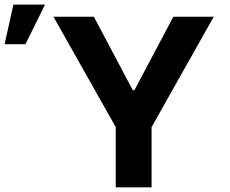

<svg xmlns="http://www.w3.org/2000/svg" viewBox="-24 -799 979 819"><path d="M469.7 -256.8 204.1 -727.5H376.5L542.5 -414.1H549.3L715.3 -727.5H887.7L622.6 -256.8V0H469.7ZM-4.4 -610.4 33.2 -779.3H168L84.5 -610.4Z"/></svg>

Font: Inter Tight Stencil
Style: Bold
Weight: 700
Designer: Rasmus Andersson
Foundry: rsms
Version: Version 3.004;Glyphs 3.1.2 (3151)